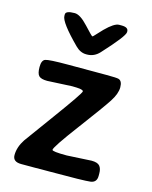

<svg xmlns="http://www.w3.org/2000/svg" viewBox="-112 -814 703 886"><g transform="rotate(15 239.5 -371.0)"><path d="M346.2 -739.7H357.9Q390.1 -739.7 390.1 -719.7V-716.3Q390.1 -696.8 296.9 -595.7Q272 -568.8 237.8 -568.8H233.9Q206.1 -568.8 182.6 -592.3Q91.3 -683.6 91.3 -713.9V-721.2Q91.3 -738.8 134.3 -738.8Q160.6 -738.8 198.7 -697.5Q236.8 -656.2 240 -656.2Q243.2 -656.2 250.5 -665L281.7 -698.2Q323.2 -739.7 346.2 -739.7ZM165.5 -501H350.1Q399.4 -501 408.2 -498Q425.8 -492.2 425.8 -461.9Q425.8 -431.6 400.6 -392.8Q375.5 -354 286.9 -235.6Q198.2 -117.2 198.2 -103Q198.2 -94.7 268.1 -94.7L385.7 -101.1Q414.1 -101.1 424.6 -88.9Q435.1 -76.7 435.1 -53.2V-41.5Q435.1 -10.3 405.8 -6.3Q376.5 -2.4 210.4 -2.4H186L137.2 -2H75.7Q35.2 -2 35.2 -34.2Q35.2 -72.3 60.5 -110.8Q63.5 -115.7 163.6 -252.4Q263.7 -389.2 263.7 -399.4Q263.7 -409.7 210 -409.7L92.3 -403.8Q63 -403.8 52.2 -414.6Q41.5 -425.3 41.5 -457Q41.5 -488.8 58.1 -494.9Q74.7 -501 165.5 -501Z"/></g></svg>

Font: Averia Sans Libre
Style: Bold
Weight: 700
Version: Version 1.002